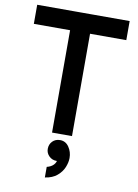

<svg xmlns="http://www.w3.org/2000/svg" viewBox="-102 -766 781 1090"><g transform="rotate(10 288.5 -221.0)"><path d="M231 0V-700H346V0ZM22 -590V-700H555V-590ZM235 258V197Q260 191 274 176Q288 161 288 141Q288 123 283 111L325 90Q328 102 328 113Q328 131 319 139.5Q310 148 299 151Q288 154 284 154Q258 154 240.5 136.5Q223 119 223 95Q223 69 240 51.5Q257 34 284 34Q316 34 335 62Q354 90 354 125Q354 150 342.5 178.5Q331 207 304.5 229.5Q278 252 235 258Z"/></g></svg>

Font: Fustat
Style: Bold
Weight: 700
Designer: Mohamed Gaber, Khaled Hosny, Laura Garcia Mut
Foundry: Kief Type Foundry, Alif Type Foundry, Hard Type Foundry
Version: Version 1.007